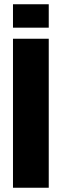

<svg xmlns="http://www.w3.org/2000/svg" viewBox="-20 -742 290 902"><path d="M41 140V-560H209V140ZM41 -612V-722H209V-612Z"/></svg>

Font: Tektur SemiCondensed
Style: Bold
Weight: 700
Width: 4
Designer: Adam Jagosz
Foundry: Adam Jagosz
Version: Version 1.005;gftools[0.9.30]